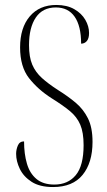

<svg xmlns="http://www.w3.org/2000/svg" viewBox="-20 -744 433 774"><path d="M194 10Q140 10 107.5 -11Q75 -32 60 -63Q45 -94 45 -124Q45 -141 52 -157.5Q59 -174 77 -174Q77 -124 88.5 -84.5Q100 -45 127 -22.5Q154 0 199 0Q254 0 285.5 -38Q317 -76 317 -159Q317 -210 303.5 -241.5Q290 -273 261.5 -296.5Q233 -320 188 -348Q133 -383 97 -429Q61 -475 61 -553Q61 -632 100 -678Q139 -724 207 -724Q250 -724 279.5 -707Q309 -690 324 -664Q339 -638 339 -611Q339 -589 330 -578.5Q321 -568 307 -568Q307 -639 281 -676.5Q255 -714 205 -714Q152 -714 124.5 -673.5Q97 -633 97 -562Q97 -514 110 -483.5Q123 -453 149 -429.5Q175 -406 214 -381Q254 -356 285 -330Q316 -304 334.5 -267Q353 -230 353 -172Q353 -88 313 -39Q273 10 194 10Z"/></svg>

Font: Noto Serif Display ExtraCondensed ExtraLight
Style: Regular
Weight: 200
Width: 2
Designer: Monotype Design Team
Foundry: Monotype Imaging Inc.
Version: Version 2.009